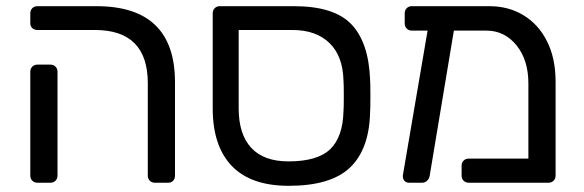

<svg xmlns="http://www.w3.org/2000/svg" viewBox="-20 -591 1889 621"><path d="M458 -23V-322Q458 -494 287 -494H101Q91 -494 84.5 -500Q78 -506 78 -516V-548Q78 -558 84.5 -564.5Q91 -571 101 -571H292Q546 -571 546 -325V-23Q546 -13 540 -6.5Q534 0 524 0H481Q471 0 464.5 -6.5Q458 -13 458 -23ZM78 -23V-359Q78 -369 84.5 -375.5Q91 -382 101 -382H143Q153 -382 159.5 -375.5Q166 -369 166 -359V-23Q166 -13 159.5 -6.5Q153 0 143 0H101Q91 0 84.5 -6.5Q78 -13 78 -23Z M668 -240V-548Q668 -558 674.5 -564.5Q681 -571 691 -571H931Q1060 -571 1116 -513Q1172 -455 1177 -335Q1178 -325 1178 -281Q1178 -237 1177 -227Q1174 -108 1112 -49Q1050 10 914 10Q791 10 729.5 -54.5Q668 -119 668 -240ZM1091 -232Q1092 -242 1092 -281Q1092 -320 1091 -330Q1089 -410 1045.5 -452Q1002 -494 926 -494H752V-240Q752 -157 792.5 -113Q833 -69 913 -69Q1007 -69 1048 -108.5Q1089 -148 1091 -232Z M1777 -327V-23Q1777 -13 1770.5 -6.5Q1764 0 1754 0H1496Q1486 0 1479.5 -6.5Q1473 -13 1473 -23V-55Q1473 -65 1479.5 -71.5Q1486 -78 1496 -78H1689V-321Q1689 -397 1650.5 -444.5Q1612 -492 1553 -492H1448L1370 -24Q1369 -14 1362 -7Q1355 0 1345 0H1303Q1293 0 1287.5 -7Q1282 -14 1283 -24L1363 -492H1312Q1302 -492 1295.5 -498.5Q1289 -505 1289 -515V-548Q1289 -558 1295.5 -564.5Q1302 -571 1312 -571H1563Q1625 -571 1673.5 -541.5Q1722 -512 1749.5 -457Q1777 -402 1777 -327Z"/></svg>

Font: Contemporary
Style: Regular
Weight: 400
Designer: Victor Tran
Foundry: Victor Tran
Version: Version 1.100